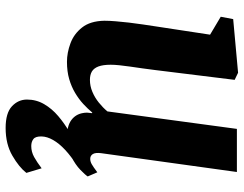

<svg xmlns="http://www.w3.org/2000/svg" viewBox="-108 -500 824 648"><g transform="rotate(90 304.0 -176.0)"><path d="M188.5 10Q158 10 126.2 -1.8Q94.5 -13.5 72.8 -41Q51 -68.5 50 -116Q50 -133.5 51.8 -154.5Q53.5 -175.5 56.2 -198.8Q59 -222 62.5 -246Q66 -270 69.5 -292.5L97 -473L36.5 -509L44.5 -551L225.5 -567.5L249.5 -556L216.5 -288.5Q214 -267 210.8 -245.2Q207.5 -223.5 204.8 -203.5Q202 -183.5 200.2 -166.8Q198.5 -150 198.5 -137.5Q198.5 -112 204.2 -96.5Q210 -81 221.2 -74.2Q232.5 -67.5 249.5 -67.5Q270.5 -67.5 290 -75.8Q309.5 -84 326.2 -97.5Q343 -111 356 -126.5L415 -563.5H560.5L497 -105.5Q494.5 -86 500 -77.2Q505.5 -68.5 516 -68.5Q525 -68.5 534 -73.5Q543 -78.5 561.5 -92.5L575.5 -60Q570.5 -52 553.2 -35.2Q536 -18.5 508 -4.2Q480 10 443.5 10Q405 10 385.2 -4.8Q365.5 -19.5 361.5 -44Q361 -47 360.5 -50.5Q360 -54 360.2 -58Q360.5 -62 361 -66.2Q361.5 -70.5 362 -74.5L360 -75.5Q347 -60 330.8 -45Q314.5 -30 293.5 -17.5Q272.5 -5 246.8 2.5Q221 10 188.5 10ZM412 217Q361.5 217 338.8 195.8Q316 174.5 316 145Q316 113.5 331.5 87Q347 60.5 371.8 39.5Q396.5 18.5 424.8 2Q453 -14.5 478.5 -27.5L505 -36L539 -24Q508 -4.5 486 16Q464 36.5 452.5 56.8Q441 77 440.5 95.5Q440 116 449.2 123.2Q458.5 130.5 473 130.5Q492.5 130.5 510 120.8Q527.5 111 548 95.5L563.5 147Q544.5 171.5 505.5 194.2Q466.5 217 412 217Z"/></g></svg>

Font: Merriweather ExtraBold
Style: Italic
Weight: 800
Italic angle: -7.8°
Version: Version 2.101